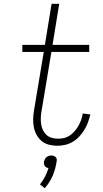

<svg xmlns="http://www.w3.org/2000/svg" viewBox="-20 -755 540 1005"><path d="M281 8Q258 8 236.5 2.5Q215 -3 199 -16Q183 -29 172.5 -47.5Q162 -66 157.5 -87.5Q153 -109 153.5 -131.5Q154 -154 158 -177L209 -483H97V-520H215L250 -735H290L255 -520H447V-483H249L197 -171Q194 -154 193.5 -137Q193 -120 195.5 -104Q198 -88 205 -73.5Q212 -59 223.5 -48.5Q235 -38 251.5 -33.5Q268 -29 285 -29Q301 -29 317 -33Q333 -37 347 -47Q361 -57 372.5 -70.5Q384 -84 392 -99Q400 -114 405.5 -129.5Q411 -145 413 -161L453 -156Q448 -136 441 -116Q434 -96 422.5 -77Q411 -58 396 -41.5Q381 -25 362 -13.5Q343 -2 322 3Q301 8 281 8ZM214 230 189 210Q205 191 216 169Q227 147 234 124Q228 124 223 121.5Q218 119 215 114.5Q212 110 210.5 104Q209 98 210 92Q212 85 215 78.5Q218 72 223.5 67.5Q229 63 235.5 61Q242 59 249 59Q256 59 261.5 61Q267 63 271.5 67.5Q276 72 277 78.5Q278 85 276 92Q271 128 256 164Q241 200 214 230Z"/></svg>

Font: Iosevka Term Curly Extralight
Style: Italic
Weight: 200
Italic angle: -9°
Designer: Belleve Invis
Foundry: Belleve Invis
Version: Version 32.3.0